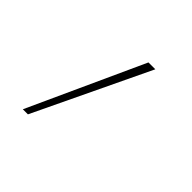

<svg xmlns="http://www.w3.org/2000/svg" viewBox="-90 -780 455 455"><g transform="rotate(45 137.0 -552.5)"><path d="M169 -697H192L54 -408H37Z"/></g></svg>

Font: Hanken Grotesk Thin
Style: Regular
Weight: 100
Designer: Alfredo Marco Pradil
Foundry: Hanken Design Co.
Version: Version 3.014